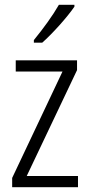

<svg xmlns="http://www.w3.org/2000/svg" viewBox="-20 -785 375 805"><path d="M292 -757V-765H227C200 -718 162 -666 122 -617V-606H157C200 -644 262 -713 292 -757ZM307 0V-47H92L303 -491V-532H46V-485H242L31 -39V0Z"/></svg>

Font: Noto Sans Arabic UI Cn Lt
Style: Regular
Weight: 300
Width: 3
Designer: Monotype Design Team, Nadine Chahine and Nizar Qandah
Foundry: Monotype Imaging Inc.
Version: Version 2.010